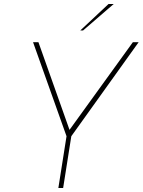

<svg xmlns="http://www.w3.org/2000/svg" viewBox="-20 -944 716 964"><path d="M273 0 314 -260 146 -732H173L329 -292L647 -732H676L338 -260L297 0ZM383 -791 525 -924H551L397 -791Z"/></svg>

Font: Exo Thin Thin
Style: Italic
Weight: 250
Italic angle: -9°
Version: Version 2.000